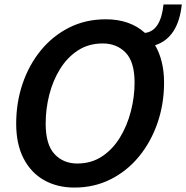

<svg xmlns="http://www.w3.org/2000/svg" viewBox="-20 -835 840 866"><path d="M315.5 11Q238.5 11 179.2 -22.2Q120 -55.5 86.5 -120Q53 -184.5 53 -277.5Q53 -372.5 81.8 -457.2Q110.5 -542 164 -607.5Q217.5 -673 291.8 -710.5Q366 -748 457.5 -748Q565.5 -748 634 -686.5Q705 -695 717.5 -815H800Q784 -664.5 679.5 -631Q699 -598 709.5 -555.5Q720 -513 720 -462Q720 -367.5 691 -282.2Q662 -197 608.5 -131Q555 -65 480.5 -27Q406 11 315.5 11ZM328.5 -97.5Q392 -97.5 440.2 -129.5Q488.5 -161.5 521 -214.8Q553.5 -268 570.2 -332.8Q587 -397.5 587 -462.5Q587 -556 546.8 -597.5Q506.5 -639 443.5 -639Q380 -639 331.8 -607.8Q283.5 -576.5 251 -524Q218.5 -471.5 202.2 -407.5Q186 -343.5 186 -277.5Q186 -183 225.8 -140.2Q265.5 -97.5 328.5 -97.5Z"/></svg>

Font: Epilogue SemiBold
Style: Italic
Weight: 600
Italic angle: -12°
Designer: Tyler Finck
Foundry: Etcetera Type Co
Version: Version 2.111; ttfautohint (v1.8.3)